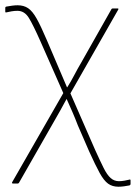

<svg xmlns="http://www.w3.org/2000/svg" viewBox="-20 -511 515 728"><path d="M429 197Q406 197 390 185.5Q374 174 358 145Q342 116 318 63L275 -36Q266 -60 254.5 -86.5Q243 -113 233 -135H232Q220 -113 208.5 -92Q197 -71 184 -49L52 182Q50 185 47 185H29Q27 185 26 183.5Q25 182 26 180L220 -158L133 -355Q106 -416 89.5 -443Q73 -470 46 -470Q35 -470 23.5 -468Q12 -466 4 -464Q0 -463 0 -467V-481Q0 -485 4 -486Q15 -488 26 -489.5Q37 -491 47 -491Q70 -491 86.5 -480Q103 -469 119 -440.5Q135 -412 158 -358L196 -269Q205 -247 215 -224.5Q225 -202 234 -180H235Q249 -202 261.5 -226Q274 -250 287 -272L403 -477Q404 -479 409 -479H426Q431 -479 428 -474L247 -157L341 58Q360 100 373 126Q386 152 399.5 164Q413 176 431 176Q441 176 452 174Q463 172 471 170Q475 168 475 174V187Q475 190 471 192Q461 194 450 195.5Q439 197 429 197Z"/></svg>

Font: Sofia Sans Thin
Style: Regular
Weight: 250
Designer: Botio Nikoltchev, Ani Petrova
Foundry: lettersoup
Version: Version 4.101